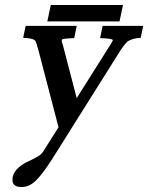

<svg xmlns="http://www.w3.org/2000/svg" viewBox="-20 -517 595 771"><path d="M184 -497H474L460 -431H170ZM423 -337Q427 -344 429.5 -348Q432 -352 433 -355Q433 -355 433 -356Q433 -362 382 -364L392 -413H555L545 -365Q525 -364 513 -360Q501 -356 493 -351Q477 -338 447 -288L188 124Q168 155 152 176Q136 197 122 210Q108 223 94.5 228.5Q81 234 66 234Q30 234 30 205Q30 199 31 193Q40 154 102 127Q127 115 137 108Q149 101 160 81L215 -6L136 -309Q131 -327 127.5 -339Q124 -351 119 -356Q108 -364 73 -365L83 -413H288L278 -364Q229 -362 229 -358Q228 -357 228 -354Q228 -352 228.5 -348.5Q229 -345 232 -338L288 -123Z"/></svg>

Font: New Athena Unicode
Style: Bold Italic
Weight: 700
Designer: J. Rusten 1997; rev. by R. Hancock 2001, 2002, rev. by D. Mastronarde 2002-2021
Foundry: Society for Classical Studies (formerly American Philological Association)
Version: Version 5.008